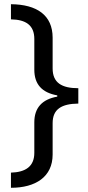

<svg xmlns="http://www.w3.org/2000/svg" viewBox="-20 -734 420 912"><path d="M32 86V158C149 158 230 106 230 0V-149C230 -216 273 -241 352 -242V-315C273 -315 230 -341 230 -409V-555C230 -662 155 -713 32 -714V-642C103 -641 143 -614 143 -549V-403C143 -335 178 -294 252 -281V-275C179 -262 143 -221 143 -153V-8C143 57 101 84 32 86Z"/></svg>

Font: Noto Sans Cuneiform
Style: Regular
Weight: 400
Designer: Monotype Design Team
Foundry: Monotype Imaging Inc.
Version: Version 2.001